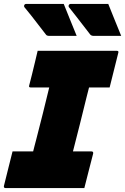

<svg xmlns="http://www.w3.org/2000/svg" viewBox="-42 -959 638 979"><path d="M283 -939Q300 -896 316 -857Q332 -818 349 -776H210Q196 -776 192 -783Q168 -814 151 -836Q134 -858 118.5 -878Q103 -898 82 -923Q79 -928 82 -933.5Q85 -939 92 -939ZM510 -939Q527 -896 543 -857Q559 -818 576 -776H436Q424 -776 418 -783Q394 -814 377 -836Q360 -858 344.5 -878Q329 -898 309 -923Q306 -928 309 -933.5Q312 -939 319 -939ZM388 0H-13Q-24 0 -22 -11Q-11 -57 0 -99.5Q11 -142 22 -187H127Q131 -202 134.5 -216.5Q138 -231 142 -245Q159 -311 176 -378.5Q193 -446 209 -513H115Q103 -513 107 -524Q113 -546 121 -579Q129 -612 137 -645Q145 -678 150 -700H553Q565 -700 561 -689L517 -513H412Q406 -488 400 -466Q383 -396 365.5 -326.5Q348 -257 330 -187H424Q435 -187 433 -176Q422 -131 410.5 -88.5Q399 -46 388 0Z"/></svg>

Font: Recursive Sn Lnr St Blk
Style: Italic
Weight: 900
Italic angle: -15°
Version: Version 1.079;hotconv 1.0.112;makeotfexe 2.5.65598; ttfautoh